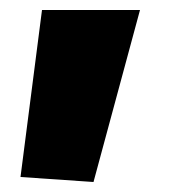

<svg xmlns="http://www.w3.org/2000/svg" viewBox="-20 -209 339 384"><path d="M21 145 64 -189H260L167 155Z"/></svg>

Font: Encode Sans Normal
Style: ExtraBold
Weight: 800
Designer: Pablo Impallari, Andres Torresi
Foundry: Pablo Impallari, Andres Torresi
Version: Version 1.000; ttfautohint (v1.00) -l 8 -r 50 -G 200 -x 14 -